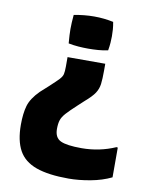

<svg xmlns="http://www.w3.org/2000/svg" viewBox="-76 -525 573 757"><g transform="rotate(10 210.5 -146.5)"><path d="M159 -348Q156 -383 156 -405Q156 -429 159 -462Q180 -466 200 -468Q220 -470 240 -470Q260 -470 279 -468Q298 -466 317 -462Q320 -446 321 -432.5Q322 -419 322 -405Q322 -394 321 -379.5Q320 -365 317 -348Q298 -344 278 -342.5Q258 -341 238 -341Q219 -341 199 -342.5Q179 -344 159 -348ZM421 23V142Q384 160 337.5 168.5Q291 177 251 177Q170 177 121 159.5Q72 142 50.5 103Q29 64 29 0Q29 -45 38 -76Q47 -107 80 -140L111 -168Q137 -192 148 -203.5Q159 -215 161.5 -225.5Q164 -236 164 -256V-294H315V-266Q315 -233 312.5 -213Q310 -193 299 -176Q288 -159 260 -135L234 -111Q208 -87 194.5 -72Q181 -57 176.5 -43Q172 -29 172 -8Q172 27 196.5 38.5Q221 50 280 50Q352 50 416 22Z"/></g></svg>

Font: Bakbak One
Style: Regular
Weight: 400
Designer: Saumya Kishore and Sanchit Sawaria
Foundry: A Good Feeling
Version: Version 1.003; ttfautohint (v1.8.3)